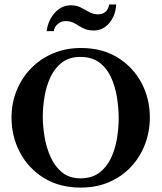

<svg xmlns="http://www.w3.org/2000/svg" viewBox="-20 -827 725 861"><path d="M651.9 -300.3Q651.9 -237.3 630.4 -180.4Q608.9 -123.5 568.4 -79.8Q527.8 -36.1 470.7 -11Q413.6 14.2 342.3 14.2Q246.6 14.2 177 -28.8Q107.4 -71.8 69.6 -143.3Q31.7 -214.8 31.7 -299.8Q31.7 -365.2 54.9 -421.9Q78.1 -478.5 119.9 -521.2Q161.6 -564 218.5 -587.9Q275.4 -611.8 343.3 -611.8Q438 -611.8 507.3 -569.1Q576.7 -526.4 614.3 -455.6Q651.9 -384.8 651.9 -300.3ZM512.2 -296.4Q512.2 -342.8 504.4 -391.1Q496.6 -439.5 477.8 -480.5Q459 -521.5 425.5 -546.6Q392.1 -571.8 340.3 -571.8Q290.5 -571.8 257.8 -546.6Q225.1 -521.5 206.3 -481.2Q187.5 -440.9 179.7 -393.8Q171.9 -346.7 171.9 -303.2Q171.9 -262.2 179.7 -214.4Q187.5 -166.5 206.3 -124Q225.1 -81.5 257.8 -54.4Q290.5 -27.3 340.8 -27.3Q391.6 -27.3 425 -52.2Q458.5 -77.1 477.5 -117.7Q496.6 -158.2 504.4 -205.3Q512.2 -252.4 512.2 -296.4ZM501 -807.1Q498.5 -757.3 470.2 -723.9Q441.9 -690.4 401.9 -690.4Q377.4 -690.4 361.6 -696.8Q345.7 -703.1 333.3 -711.4Q320.8 -719.7 306.9 -726.1Q293 -732.4 272 -732.4Q254.9 -732.4 238.8 -719Q222.7 -705.6 221.7 -687.5H189Q196.3 -737.3 226.3 -770.3Q256.3 -803.2 297.9 -803.2Q323.7 -803.2 343 -793Q362.3 -782.7 380.4 -772.7Q398.4 -762.7 420.9 -762.7Q438.5 -762.7 451.9 -773.2Q465.3 -783.7 469.7 -807.1Z"/></svg>

Font: Scheherazade New SemiBold
Style: Regular
Weight: 600
Designer: SIL International
Foundry: SIL International
Version: Version 4.000